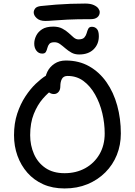

<svg xmlns="http://www.w3.org/2000/svg" viewBox="-20 -1052 760 1082"><path d="M344 10Q276 10 223.5 -13.5Q171 -37 134.5 -78.5Q98 -120 78.5 -174Q59 -228 59 -290Q59 -357 77 -411.5Q95 -466 123 -508.5Q151 -551 181.5 -580Q212 -609 237 -624.5Q262 -640 274 -640Q284 -640 292 -637Q300 -634 309 -621Q324 -599 313.5 -582Q303 -565 282 -551Q252 -531 221.5 -496Q191 -461 170.5 -410Q150 -359 150 -290Q150 -233 171.5 -184Q193 -135 236 -105.5Q279 -76 344 -76Q409 -76 460 -104Q511 -132 540.5 -182.5Q570 -233 570 -300Q570 -357 556.5 -414Q543 -471 516 -519Q489 -567 450.5 -595.5Q412 -624 361 -624Q338 -624 329 -607.5Q320 -591 320 -566Q320 -545 309.5 -533.5Q299 -522 284 -522Q271 -522 259.5 -529Q248 -536 240.5 -550.5Q233 -565 233 -585Q233 -619 246.5 -647Q260 -675 287 -693Q314 -711 351 -711Q425 -711 482.5 -678.5Q540 -646 580 -589Q620 -532 640.5 -457.5Q661 -383 661 -300Q661 -235 638.5 -179Q616 -123 573.5 -80.5Q531 -38 473 -14Q415 10 344 10ZM426 -745Q401 -745 382.5 -755.5Q364 -766 348.5 -779.5Q333 -793 318.5 -803.5Q304 -814 287 -814Q266 -814 258 -804.5Q250 -795 247 -782Q244 -769 238.5 -759.5Q233 -750 218 -750Q198 -750 185.5 -766Q173 -782 173 -806Q173 -828 183.5 -850Q194 -872 217 -887Q240 -902 280 -902Q310 -902 331 -891Q352 -880 367 -866Q382 -852 395 -841Q408 -830 422 -830Q446 -830 455.5 -841Q465 -852 468.5 -865.5Q472 -879 477.5 -890Q483 -901 498 -901Q515 -901 526 -889Q537 -877 537 -848Q537 -803 507.5 -774Q478 -745 426 -745ZM235 -934Q204 -934 187 -949.5Q170 -965 170 -982Q170 -993 178 -1004Q186 -1015 210 -1018Q255 -1023 296 -1026Q337 -1029 377 -1030.5Q417 -1032 460 -1032Q490 -1032 508.5 -1023.5Q527 -1015 534.5 -1004Q542 -993 542 -984Q542 -966 529 -955Q516 -944 492 -944Q411 -944 361 -941.5Q311 -939 282 -936.5Q253 -934 235 -934Z"/></svg>

Font: Shantell Sans
Style: Regular
Weight: 400
Designer: Stephen Nixon, Anya Danilova, Shantell Martin
Foundry: Arrow Type
Version: Version 1.008;[ac192a2d6]